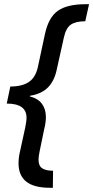

<svg xmlns="http://www.w3.org/2000/svg" viewBox="-20 -734 443 912"><path d="M218 158Q141 158 104.5 128.5Q68 99 68 42Q68 27 70 12Q72 -3 76 -19L100 -129Q102 -141 104 -152.5Q106 -164 106 -175Q106 -242 12 -242L29 -323Q85 -323 117 -344.5Q149 -366 160 -416L193 -570Q210 -651 254.5 -682.5Q299 -714 386 -714H403L385 -633Q340 -633 316.5 -617Q293 -601 283 -554L249 -401Q238 -350 208 -319Q178 -288 122 -279V-276Q161 -266 179.5 -240.5Q198 -215 198 -178Q198 -166 196 -151Q194 -136 190 -121L168 -14Q163 10 163 24Q163 54 180.5 65.5Q198 77 232 77L231 158Z"/></svg>

Font: Noto Sans SemiCondensed Medium
Style: Italic
Weight: 500
Width: 4
Italic angle: -12°
Designer: Monotype Design Team
Foundry: Monotype Imaging Inc.
Version: Version 2.013; ttfautohint (v1.8.4.7-5d5b)